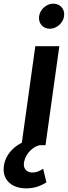

<svg xmlns="http://www.w3.org/2000/svg" viewBox="-107 -798 373 1055"><path d="M166 -640C204 -640 240 -671 245 -709C251 -747 224 -778 186 -778C149 -778 113 -747 108 -709C102 -671 129 -640 166 -640ZM-87 134C-87 194 -40 237 37 237C81 237 117 224 148 204L130 129C110 143 92 150 70 150C46 150 24 134 24 107C24 61 64 10 111 0H143L219 -544H87L13 -14C-49 17 -87 72 -87 134Z"/></svg>

Font: Mluvka Bold
Style: Italic
Weight: 700
Italic angle: -8°
Designer: Modified by Jiří Krblich, Original typeface by Gumpita Rahayu
Foundry: Gumpita Rahayu & Jiří Krblich
Version: Version 2.000;Glyphs 3.1.1 (3134)